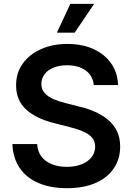

<svg xmlns="http://www.w3.org/2000/svg" viewBox="-20 -966 688 997"><path d="M328.1 11.2Q242.7 11.2 179.9 -15.6Q117.2 -42.5 82.3 -93.8Q47.4 -145 44.4 -217.8H172.9Q175.3 -178.7 195.8 -152.3Q216.3 -126 250.5 -112.8Q284.7 -99.6 327.1 -99.6Q370.6 -99.6 403.6 -112.8Q436.5 -126 455.3 -149.7Q474.1 -173.3 474.1 -204.6Q474.1 -232.4 458 -251.2Q441.9 -270 412.4 -283Q382.8 -295.9 341.8 -306.2L259.8 -327.1Q166 -350.6 114.7 -398.2Q63.5 -445.8 63.5 -522.9Q63.5 -587.4 98.1 -635.7Q132.8 -684.1 192.9 -710.9Q252.9 -737.8 329.6 -737.8Q408.2 -737.8 466.6 -710.7Q524.9 -683.6 558.1 -635.5Q591.3 -587.4 592.8 -524.4H466.8Q462.4 -573.2 425 -600.1Q387.7 -627 328.1 -627Q287.1 -627 257.3 -614.5Q227.5 -602.1 211.2 -580.3Q194.8 -558.6 194.8 -530.3Q194.8 -501 212.9 -481.7Q231 -462.4 259.5 -450.4Q288.1 -438.5 320.3 -430.7L389.2 -413.1Q432.6 -403.3 471.2 -386.5Q509.8 -369.6 539.8 -345Q569.8 -320.3 586.9 -285.9Q604 -251.5 604 -205.1Q604 -140.6 571 -91.8Q538.1 -43 476.3 -15.9Q414.6 11.2 328.1 11.2ZM275.4 -796.4 345.2 -945.8H468.8L367.7 -796.4Z"/></svg>

Font: Inter 17pt SemiBold
Style: Regular
Weight: 600
Version: Version 4.001;git-66647c0bb